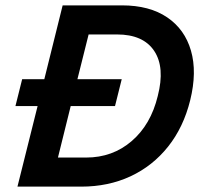

<svg xmlns="http://www.w3.org/2000/svg" viewBox="-20 -695 755 715"><path d="M45 0 120 -300H37.5L62.5 -400H145L213.3 -675H434.2Q536.7 -675 602.5 -630.4Q668.3 -585.8 691.2 -506.2Q714.2 -426.7 688.3 -321.7Q663.3 -220.8 605.8 -148.8Q548.3 -76.7 465.8 -38.3Q383.3 0 282.5 0ZM195.8 -108.3H300.8Q399.2 -108.3 470.4 -169.6Q541.7 -230.8 567.5 -337.5Q595 -444.2 554.2 -505.4Q513.3 -566.7 415.8 -566.7H310L268.3 -400H433.3L408.3 -300H243.3Z"/></svg>

Font: Funnel Sans SemiBold
Style: Italic
Weight: 600
Italic angle: -14.036°
Designer: NORD ID, Kristian Moeller
Foundry: Dicotype
Version: Version 1.000